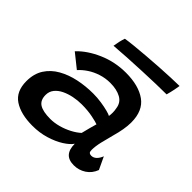

<svg xmlns="http://www.w3.org/2000/svg" viewBox="-178 -838 1004 1004"><g transform="rotate(45 324.0 -336.0)"><path d="M199 9.5Q113 9.5 62.2 -24Q11.5 -57.5 11.5 -133.5Q11.5 -188.5 36.2 -227Q61 -265.5 103 -289.2Q145 -313 197.2 -324Q249.5 -335 305 -335Q335.5 -335 365.2 -330.5Q395 -326 416.8 -320.2Q438.5 -314.5 445.5 -310Q447.5 -321.5 447.5 -336.2Q447.5 -351 444.5 -365Q440 -402.5 408.5 -420Q377 -437.5 328.5 -437.5Q293.5 -437.5 260.8 -427Q228 -416.5 201.8 -399Q175.5 -381.5 157.5 -361L80 -423Q125.5 -471 197 -502Q268.5 -533 349 -533Q443 -533 497.8 -494Q552.5 -455 552.5 -368.5Q552.5 -343.5 547.5 -314.5Q542.5 -285.5 534 -256Q524 -219.5 515.5 -183.5Q507 -147.5 507 -121Q507 -106.5 512.2 -102Q517.5 -97.5 527 -97.5Q542.5 -97.5 555 -109Q567.5 -120.5 576 -142L608.5 -73Q595 -37 564.8 -17.2Q534.5 2.5 498 2.5Q459.5 2.5 440.8 -18.2Q422 -39 422 -81Q408 -60 374.8 -39Q341.5 -18 296 -4.2Q250.5 9.5 199 9.5ZM239.5 -82Q269 -82 300.2 -90.5Q331.5 -99 359.8 -113.8Q388 -128.5 407.5 -146.5Q414 -172 419.5 -193.5Q425 -215 430.5 -233Q418.5 -238 383 -245.2Q347.5 -252.5 302 -252.5Q272.5 -252.5 242.8 -246.5Q213 -240.5 188.2 -228.5Q163.5 -216.5 148.5 -197.8Q133.5 -179 133.5 -153.5Q133.5 -114.5 159.5 -98.2Q185.5 -82 239.5 -82ZM579 -603Q548 -603 501.5 -601.8Q455 -600.5 401.8 -598.2Q348.5 -596 296.5 -593Q244.5 -590 203 -586.5Q205.5 -604 209.5 -621.5Q213.5 -639 219 -654.5Q239.5 -658 276 -661.8Q312.5 -665.5 357.5 -669.2Q402.5 -673 448.2 -675.8Q494 -678.5 533 -680.2Q572 -682 596 -682Q595 -673.5 590.5 -650.8Q586 -628 579 -603Z"/></g></svg>

Font: Grandstander Thin Medium
Style: Italic
Weight: 500
Italic angle: -15°
Version: Version 1.200